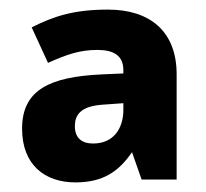

<svg xmlns="http://www.w3.org/2000/svg" viewBox="-20 -742 429 400"><path d="M205 -722C133 -722 92 -708 46 -685L80 -611C120 -629 147 -638 183 -638C217 -638 237 -626 237 -596V-589L192 -587C84 -582 26 -555 26 -474C26 -398 74 -362 137 -362C194 -362 227 -384 255 -425L275 -368H348V-587C348 -678 291 -722 205 -722ZM195 -524 237 -527V-513C237 -475 217 -443 174 -443C150 -443 136 -455 136 -479C136 -501 146 -521 195 -524Z"/></svg>

Font: Noto Sans Lao ExtraBold
Style: Regular
Weight: 800
Designer: Monotype Design Team
Foundry: Monotype Imaging Inc.
Version: Version 2.003